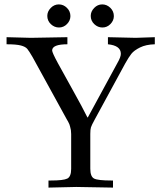

<svg xmlns="http://www.w3.org/2000/svg" viewBox="-20 -852 734 872"><path d="M9.8 -650.9V-683.1L120.1 -680.2L286.1 -683.1V-650.9Q217.3 -650.9 216.8 -623Q216.8 -613.3 242.9 -565.2Q269 -517.1 311.5 -441.2Q354 -365.2 377 -318.8H378.9L513.2 -565.9Q529.3 -593.8 528.8 -607.9Q528.8 -645 470.2 -650.9V-683.1L596.2 -680.2L683.1 -683.1V-650.9Q643.1 -649.9 616 -636.5Q588.9 -623 576.9 -607.9Q564.9 -592.8 548.8 -564L410.2 -309.1Q396 -283.2 393.1 -273.7Q390.1 -264.2 390.1 -244.1V-85.9Q390.1 -49.8 407.5 -41Q424.8 -32.2 485.8 -32.2H493.2V0L326.2 -2.9L200.2 0V-32.2H210.9Q268.1 -32.2 285.6 -41Q303.2 -49.8 303.2 -85V-243.2Q303.2 -252.9 302 -261Q300.8 -269 298.3 -277.1Q295.9 -285.2 294.9 -288.1Q293.9 -291 289.1 -300Q284.2 -309.1 283.2 -310.1L127.9 -592.8Q111.8 -620.6 103.5 -630.4Q95.2 -640.1 74.5 -645.5Q53.7 -650.9 9.8 -650.9ZM194.8 -779.8Q194.8 -799.8 210.4 -815.9Q226.1 -832 247.1 -832Q268.1 -832 283.9 -816.4Q299.8 -800.8 299.8 -778.8Q299.8 -758.8 284.4 -742.9Q269 -727.1 248 -727.1Q227.1 -727.1 210.9 -742.4Q194.8 -757.8 194.8 -779.8ZM392.1 -779.8Q392.1 -799.8 407.7 -815.9Q423.3 -832 444.3 -832Q465.3 -832 481.2 -816.4Q497.1 -800.8 497.1 -778.8Q497.1 -758.8 481.7 -742.9Q466.3 -727.1 445.3 -727.1Q424.3 -727.1 408.2 -742.4Q392.1 -757.8 392.1 -779.8Z"/></svg>

Font: CMU Serif Upright Italic
Style: UprightItalic
Weight: 500
Version: Version 0.7.0